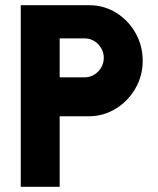

<svg xmlns="http://www.w3.org/2000/svg" viewBox="-20 -720 610 740"><path d="M60 -700H324Q380.5 -700 427.8 -670.8Q475 -641.5 502.5 -592.5Q530 -543.5 530 -486Q530 -428 501.8 -379Q473.5 -330 426 -301Q378.5 -272 324 -272H210V0H60ZM307 -422Q326.5 -422 343.2 -432.2Q360 -442.5 370 -459.8Q380 -477 380 -497Q380 -517 370 -534.2Q360 -551.5 343.2 -561.8Q326.5 -572 307 -572H210V-422Z"/></svg>

Font: Urbanist
Style: Regular
Weight: 400
Designer: Corey Hu
Foundry: Corey Hu
Version: Version 1.2; befe77262ef67d88f1d94aa3d2e49ef1327b4483